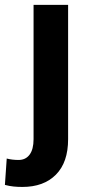

<svg xmlns="http://www.w3.org/2000/svg" viewBox="-63 -548 364 782"><path d="M73.7 -528.3H214.4V19Q214.4 113.3 164.8 163.3Q115.2 213.4 28.3 213.4Q9.3 213.4 -7.6 211.7Q-24.4 210 -43 205.1L-35.6 97.7Q-13.7 103.5 12.7 103.5Q41.5 103.5 57.6 81.8Q73.7 60.1 73.7 19Z"/></svg>

Font: Vazirmatn RD
Style: Bold
Weight: 700
Designer: Saber Rastikerdar
Foundry: Saber Rastikerdar
Version: Version 32.102